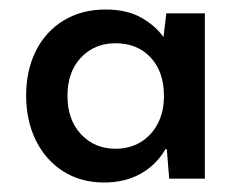

<svg xmlns="http://www.w3.org/2000/svg" viewBox="-20 -731 492 404"><path d="M199 -347Q150 -347 113 -370.5Q76 -394 55.5 -435.5Q35 -477 35 -530Q35 -583 55.5 -624Q76 -665 114 -688Q152 -711 202 -711Q247 -711 277 -694Q307 -677 324 -653L330 -703H411V-355H336L331 -417H328Q309 -384 276 -365.5Q243 -347 199 -347ZM223 -418Q253 -418 276 -432Q299 -446 312 -471Q325 -496 325 -529Q325 -580 297 -610Q269 -640 223 -640Q179 -640 150.5 -610Q122 -580 122 -529Q122 -479 150.5 -448.5Q179 -418 223 -418Z"/></svg>

Font: DM Sans 36pt SemiBold
Style: Regular
Weight: 600
Designer: Colophon Foundry, Jonny Pinhorn
Foundry: Colophon Foundry
Version: Version 4.004;gftools[0.9.30]